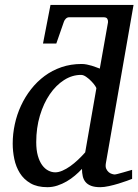

<svg xmlns="http://www.w3.org/2000/svg" viewBox="-20 -757 569 789"><path d="M423.8 -665Q424.8 -671.9 421.4 -679Q418 -686 406.7 -686H263.7Q256.8 -686 251 -680.7Q245.1 -675.3 242.7 -668L211.4 -578.1H156.7L187.5 -736.8H528.8L415 -85.9Q412.6 -71.8 416.7 -63Q420.9 -54.2 427.2 -49.1Q433.6 -43.9 440.7 -42Q447.8 -40 451.2 -40Q454.6 -40 465.1 -42.7Q475.6 -45.4 487.3 -48.8Q499 -52.2 509.3 -55.2L522.9 -59.1V-22Q517.1 -19.5 501.5 -13.9Q485.8 -8.3 466.8 -2.4Q447.8 3.4 427.5 7.8Q407.2 12.2 392.1 12.2Q369.1 12.2 354.5 6.6Q339.8 1 331.5 -9Q323.2 -19 320.1 -32.7Q316.9 -46.4 316.9 -63Q303.7 -48.8 287.8 -35.4Q272 -22 253.9 -11.5Q235.8 -1 215.8 5.6Q195.8 12.2 174.8 12.2Q132.8 12.2 105.2 -3.9Q77.6 -20 61.5 -45.9Q45.4 -71.8 38.8 -103.5Q32.2 -135.3 32.2 -167Q32.2 -206.5 40.8 -246.3Q49.3 -286.1 66.2 -322.5Q83 -358.9 107.4 -390.1Q131.8 -421.4 163.1 -444.6Q194.3 -467.8 232.7 -481Q271 -494.1 314.9 -494.1Q326.2 -494.1 336.9 -491.9Q347.7 -489.7 357.4 -486.8Q367.2 -483.9 375.5 -480.5Q383.8 -477.1 390.1 -475.1ZM376 -394Q376.5 -396 370.4 -405Q364.3 -414.1 354.7 -423.8Q345.2 -433.6 334 -441.4Q322.8 -449.2 313 -449.2Q276.4 -449.2 243.2 -428Q210 -406.7 184.6 -369.6Q159.2 -332.5 144 -282Q128.9 -231.4 128.9 -172.9Q128.9 -140.6 135.5 -117.2Q142.1 -93.8 153.1 -78.6Q164.1 -63.5 178.2 -56.2Q192.4 -48.8 207 -48.8Q220.7 -48.8 236.6 -55.7Q252.4 -62.5 268.6 -74Q284.7 -85.4 300.5 -100.3Q316.4 -115.2 330.1 -130.9Z"/></svg>

Font: Charis SIL Eur
Style: Italic
Weight: 400
Italic angle: -11°
Foundry: SIL International
Version: Version 5.000